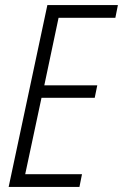

<svg xmlns="http://www.w3.org/2000/svg" viewBox="-20 -734 483 754"><path d="M14 0H292L302 -50H79L143 -350H352L362 -399H154L210 -664H433L443 -714H166Z"/></svg>

Font: Noto Sans Condensed Light
Style: Italic
Weight: 300
Width: 3
Italic angle: -12°
Designer: Monotype Design Team
Foundry: Monotype Imaging Inc.
Version: Version 2.013